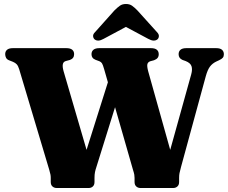

<svg xmlns="http://www.w3.org/2000/svg" viewBox="-20 -941 1143 961"><path d="M526 -548 597 -536.5 462.5 -105Q458 -92 455.5 -79.8Q453 -67.5 453 -50.5V-30Q453 -15.5 444.8 -7.8Q436.5 0 424 0H264Q251 0 242.5 -7.8Q234 -15.5 234 -30V-50.5Q234 -60 232.5 -67.5Q231 -75 226.5 -91L76 -594.5Q71 -611 64 -618.8Q57 -626.5 45 -631.5L26 -639Q15 -643 10.5 -651.5Q6 -660 6 -670Q6 -684 15.5 -692Q25 -700 44.5 -700H312Q332 -700 341.5 -692Q351 -684 351 -670Q351 -648.5 330 -641L309.5 -635.5Q297 -632 294.5 -619.5Q292 -607 298 -585.5L438.5 -104.5L371 -57ZM874 -669.5Q874 -684 883.5 -692Q893 -700 912.5 -700H1062Q1082 -700 1091.2 -691.8Q1100.5 -683.5 1100.5 -669.5Q1100.5 -659 1095.5 -652.5Q1090.5 -646 1076.5 -639.5L1061.5 -632.5Q1043 -623.5 1031 -607.8Q1019 -592 1010 -559.5L886 -105Q880.5 -85 878.5 -74.5Q876.5 -64 876.5 -50.5V-30Q876.5 -15.5 868 -7.8Q859.5 0 847 0H683Q670.5 0 662 -7.8Q653.5 -15.5 653.5 -30V-50.5Q653.5 -58.5 652.2 -66.5Q651 -74.5 645.5 -91.5L501.5 -594Q495 -617 490.5 -624Q486 -631 477.5 -634.5L458.5 -641.5Q447.5 -646 442.8 -652.8Q438 -659.5 438 -669.5Q438 -684 447.8 -692Q457.5 -700 477 -700H735.5Q755.5 -700 765 -692Q774.5 -684 774.5 -669.5Q774.5 -658.5 768.8 -651.2Q763 -644 751 -639.5L732.5 -634.5Q720.5 -630.5 717.8 -620.2Q715 -610 721.5 -585L856.5 -103.5L795 -58L937 -568.5Q944 -593.5 938.5 -609.8Q933 -626 909 -635.5L893.5 -641Q883.5 -645.5 878.8 -652.5Q874 -659.5 874 -669.5ZM653.5 -829.5H567L722 -746.5Q751 -730.5 768 -744Q774.5 -749.5 775.2 -759.8Q776 -770 765 -781L668 -888.5Q653.5 -903.5 641.2 -912.2Q629 -921 610.5 -921Q592 -921 579.8 -912.2Q567.5 -903.5 552.5 -888.5L456.5 -781Q445 -770 446 -759.8Q447 -749.5 453.5 -744Q470 -730.5 498.5 -746.5Z"/></svg>

Font: Fraunces ExtraBold
Style: Regular
Weight: 800
Version: Version 1.000;[b76b70a41]